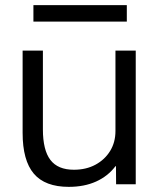

<svg xmlns="http://www.w3.org/2000/svg" viewBox="-20 -717 632 747"><path d="M247.6 10Q155.2 10 111.6 -41.3Q68 -92.7 68 -200V-520H146.9V-213.6Q146.9 -133.2 176 -94.9Q205 -56.6 267.5 -56.6Q315 -56.6 351.4 -76.2Q387.7 -95.8 408.5 -129.7Q429.2 -163.5 429.2 -207.2V-520H508.1V0H431.7L431.2 -70.3H429.2Q399.9 -31.5 353.8 -10.7Q307.8 10 247.6 10ZM110 -633V-697H473.4V-633Z"/></svg>

Font: M PLUS 1 Thin
Style: Regular
Weight: 100
Designer: Coji Morishita
Foundry: UNDERFOREST DESIGN
Version: Version 1.001